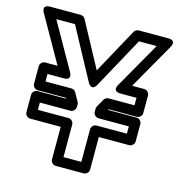

<svg xmlns="http://www.w3.org/2000/svg" viewBox="-114 -796 853 915"><g transform="rotate(15 313.0 -338.0)"><path d="M453 -388H531V-351H403C393.7 -351 385 -345.1 381.2 -338.3L359.2 -299.3C357.1 -295.5 356 -291.2 356 -287V-272C356 -256.9 370.3 -247 381 -247H531V-211H381C365.9 -211 356 -196.7 356 -186V-25H268V-186C268 -201.1 253.7 -211 243 -211H92V-247H243C258.1 -247 268 -261.3 268 -272V-285C268 -289.3 266.8 -293.6 264.8 -297.2L241.8 -338.2C237.3 -346.3 227.8 -351 220 -351H92V-388H171C171 -388 215.7 -384.8 192.8 -425.3L64.9 -651H157.1L292 -401.1C292 -401.1 312.8 -358.7 335.9 -401L472.8 -651H560L431.3 -425.4C431.3 -425.4 406.4 -388 453 -388ZM496 -438 624.7 -663.6C647.8 -704.1 603 -701 603 -701H458C449.9 -701 440.6 -696.2 436.1 -688L314.2 -465.3L194 -687.9C190.1 -695.1 181.4 -701 172 -701H22C-24.6 -701 0.2 -663.7 0.2 -663.7L128.1 -438H67C56.3 -438 42 -428.1 42 -413V-326C42 -315.3 51.9 -301 67 -301H205.4L207.6 -297H67C56.3 -297 42 -287.1 42 -272V-186C42 -175.3 51.9 -161 67 -161H218V0C218 10.7 227.9 25 243 25H381C391.7 25 406 15.1 406 0V-161H556C566.7 -161 581 -170.9 581 -186V-272C581 -282.7 571.1 -297 556 -297H415.3L417.6 -301H556C566.7 -301 581 -310.9 581 -326V-413C581 -423.7 571.1 -438 556 -438Z"/></g></svg>

Font: Fog Sans
Style: Outline
Weight: 700
Foundry: Intel Corporation
Version: Version 1.00